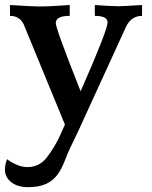

<svg xmlns="http://www.w3.org/2000/svg" viewBox="-38 -493 614 778"><path d="M70.3 265.6Q30.3 263.7 6.6 244.4Q-17.1 225.1 -18.1 195.3Q-17.6 170.9 -9.3 152.3Q35.6 184.1 72.3 184.1Q121.6 184.1 151.9 144.8Q182.1 105.5 203.6 59.6L225.1 11.7L62.5 -383.3Q47.4 -428.7 2.4 -428.7V-472.7Q95.2 -466.8 118.7 -466.8Q168.5 -466.8 244.6 -472.7V-428.7Q188 -428.7 188 -399.4Q188 -377 288.6 -123Q397.9 -371.1 397.9 -402.3Q397.9 -428.7 346.2 -428.7V-472.7Q409.7 -467.8 444.8 -467.8Q459.5 -467.8 537.6 -472.7V-428.7Q495.6 -428.7 474.1 -387.7L277.8 41Q241.7 113.3 226.8 152.6Q211.9 191.9 194.1 215.8Q176.3 239.7 147.7 252.7Q119.1 265.6 70.3 265.6Z"/></svg>

Font: Kelvinch
Style: Bold
Weight: 700
Designer: Paul James Miller
Foundry: High-Logic / Made with FontCreator
Version: Version 3.501;March 28, 2021;FontCreator 13.0.0.2683 64-bit